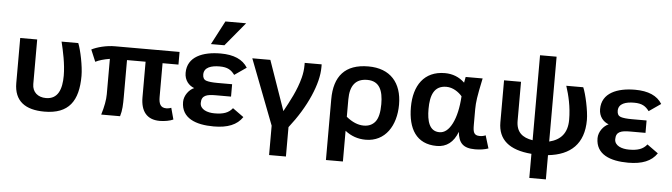

<svg xmlns="http://www.w3.org/2000/svg" viewBox="-54 -998 4967 1420"><g transform="rotate(5 2429.5 -287.5)"><path d="M292 15C473.6 15 543 -86.2 543 -272C543 -343.7 518.3 -462.5 498 -512H374C390.1 -446.1 412 -348.8 412 -262C412 -162.8 384.8 -86 295 -86C235.3 -86 193 -121.1 193 -181V-512H67V-178C67 -43.2 150.8 15 292 15Z M1132 -167V-418H1250V-512H770C706.3 -512 637.7 -493.6 598 -473L635 -385C661 -398.3 696.3 -408.7 741 -416V-153C741 -111.7 731.7 -60.7 713 0H853C866.9 -44.5 868 -87.9 868 -147V-418H1006V-154C1006 -51.5 1051.4 9 1148 9C1183.2 9 1225.5 1.2 1248 -10L1225 -95C1213.7 -90.3 1201.3 -88 1188 -88C1145 -88 1132 -117.4 1132 -167Z M1547 -82C1493.3 -82 1439 -101.4 1439 -150C1439 -206.7 1478.3 -216 1544 -216H1658V-308H1549C1511 -308 1483.2 -311 1465.5 -317C1447.8 -323 1439 -337.7 1439 -361C1439 -415.5 1494.5 -431 1555 -431C1613.8 -431 1641.2 -412.8 1667 -378L1755 -439C1719 -497.7 1652 -527 1554 -527C1422.1 -527 1308 -482.3 1308 -362C1308 -306.6 1340.9 -269.7 1381 -255C1345.1 -240.6 1308 -194.6 1308 -146C1308 -25.3 1416 15 1549 15C1652.6 15 1721.4 -12.8 1762 -73L1680 -132C1651.1 -95.2 1611.5 -82 1547 -82ZM1576 -590 1722 -766H1568L1476 -590Z M1924 -512H1790L1976 -28V190H2101V-28C2165.7 -110.7 2215.8 -193 2251.5 -275C2287.2 -357 2305 -428.7 2305 -490V-512H2179V-495C2179 -464.3 2175 -433.3 2167 -402C2142.3 -305.2 2095.4 -221.4 2053 -143Z M2901 -265C2901 -426.9 2813.9 -527 2651 -527C2478.5 -527 2398 -432.5 2398 -261V190H2524V-38C2568.7 -2.7 2619.7 15 2677 15C2823.6 15 2901 -110.2 2901 -265ZM2770 -257C2770 -195.7 2759.8 -152.2 2739.5 -126.5C2719.2 -100.8 2690.7 -88 2654 -88C2611.3 -88 2568 -106 2524 -142V-271C2524 -375 2566.3 -427 2651 -427C2743 -427 2770 -357 2770 -257Z M3465 -165V-281C3465 -306.3 3467.2 -333.8 3471.5 -363.5C3475.8 -393.2 3485.3 -442.7 3500 -512H3374L3366 -469C3325.3 -507.7 3276.3 -527 3219 -527C3064.9 -527 2990 -414.6 2990 -255C2990 -96 3052.3 15 3205 15C3277.7 15 3329 -24.3 3359 -103C3367.1 -22.4 3399.7 15 3489 15C3527 15 3560 10 3588 0L3559 -95C3546.3 -89 3531.7 -86 3515 -86C3470.1 -86 3465 -113 3465 -165ZM3121 -252C3121 -353.4 3146.9 -427 3239 -427C3287.4 -427 3330.3 -396.9 3356 -367C3350.7 -281 3335.3 -213 3310 -163C3284.7 -113 3253.3 -88 3216 -88C3139.9 -88 3121 -164.8 3121 -252Z M4295 -273C4295 -340.9 4267.2 -466.6 4247 -512H4121C4143 -444.6 4164 -359.6 4164 -263C4164 -163.6 4115.3 -110.8 4031 -90V-720H3908V-89C3830.7 -101.1 3785 -139 3785 -223V-512H3659V-200C3659 -72 3742 -1.3 3908 12V191H4031V11C4197.5 -6.5 4295 -95.8 4295 -273Z M4624 -82C4570.3 -82 4516 -101.4 4516 -150C4516 -206.7 4555.3 -216 4621 -216H4735V-308H4626C4588 -308 4560.2 -311 4542.5 -317C4524.8 -323 4516 -337.7 4516 -361C4516 -415.5 4571.5 -431 4632 -431C4690.8 -431 4718.2 -412.8 4744 -378L4832 -439C4796 -497.7 4729 -527 4631 -527C4499.1 -527 4385 -482.3 4385 -362C4385 -306.6 4417.9 -269.7 4458 -255C4422.1 -240.6 4385 -194.6 4385 -146C4385 -25.3 4493 15 4626 15C4729.6 15 4798.4 -12.8 4839 -73L4757 -132C4728.1 -95.2 4688.5 -82 4624 -82Z"/></g></svg>

Font: Fog Sans
Style: Bold
Weight: 700
Foundry: Intel Corporation
Version: Version 1.00